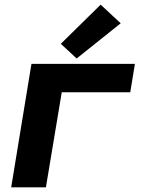

<svg xmlns="http://www.w3.org/2000/svg" viewBox="-20 -804 616 824"><path d="M28 0H177L245 -408H539L559 -530H115ZM309 -553 498 -704 412 -784 241 -616Z"/></svg>

Font: Iosevka Sparkle Heavy Oblique
Style: Regular
Weight: 900
Italic angle: -9°
Designer: Belleve Invis
Foundry: Belleve Invis
Version: Version 4.5.0; ttfautohint (v1.8.3)